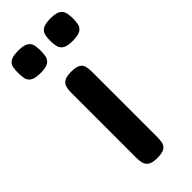

<svg xmlns="http://www.w3.org/2000/svg" viewBox="-278 -729 774 774"><g transform="rotate(-45 109.0 -341.5)"><path d="M107 10Q80 10 67.5 1.5Q55 -7 51.5 -20.5Q48 -34 48 -51V-423Q48 -439 51.5 -452.5Q55 -466 67.5 -474Q80 -482 108 -482Q136 -482 148.5 -474Q161 -466 164 -452Q167 -438 167 -421V-50Q167 -33 164 -19.5Q161 -6 148.5 2Q136 10 107 10ZM200 -565Q168 -565 155 -574.5Q142 -584 139 -599Q136 -614 136 -630Q136 -646 139 -660.5Q142 -675 155.5 -684Q169 -693 201 -693Q233 -693 246 -683.5Q259 -674 262 -659Q265 -644 265 -629Q265 -614 262.5 -599Q260 -584 246.5 -574.5Q233 -565 200 -565ZM17 -565Q-15 -565 -28.5 -574.5Q-42 -584 -44.5 -599Q-47 -614 -47 -630Q-47 -646 -44.5 -660.5Q-42 -675 -28.5 -684Q-15 -693 17 -693Q49 -693 62.5 -683.5Q76 -674 78.5 -659Q81 -644 81 -629Q81 -614 78.5 -599Q76 -584 62.5 -574.5Q49 -565 17 -565Z"/></g></svg>

Font: Fredoka SemiExpanded Medium
Style: Regular
Weight: 500
Width: 6
Designer: Ben Nathan
Foundry: Milena B. Brandão, Ben Nathan
Version: Version 2.001